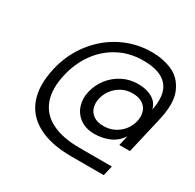

<svg xmlns="http://www.w3.org/2000/svg" viewBox="-170 -784 1201 1180"><g transform="rotate(30 430.0 -193.5)"><path d="M111.8 -201.2Q138.7 -317.9 208.3 -407.2Q277.8 -496.6 376 -545.7Q474.1 -594.7 585.4 -594.7Q664.1 -594.7 730 -566.2Q795.9 -537.6 828.4 -463.9Q860.8 -390.1 832 -263.7L771 0H695.8L712.4 -71.8Q681.2 -23.4 632.1 -2.7Q583 18.1 528.8 18.1Q466.8 18.1 426 -11.2Q385.3 -40.5 370.4 -87.4Q355.5 -134.3 367.2 -185.1Q380.4 -242.2 415.5 -287.1Q450.7 -332 501.2 -357.4Q551.8 -382.8 609.9 -382.8Q668.9 -382.8 710.2 -359.4Q751.5 -335.9 762.7 -289.6Q810.5 -523.4 565.9 -523.4Q470.2 -523.4 392.1 -482.4Q314 -441.4 261.5 -368.7Q209 -295.9 187.5 -202.1Q162.1 -92.8 189.7 -16.6Q217.3 59.6 294.4 98.6Q371.6 137.7 493.2 137.7H722.2L705.6 208.5H476.6Q329.6 208.5 237.8 159.2Q146 109.9 114.3 18.1Q82.5 -73.7 111.8 -201.2ZM552.7 -51.8Q595.7 -51.8 630.9 -70.3Q666 -88.9 688.2 -118.7Q710.4 -148.4 718.3 -182.6Q726.1 -217.3 717.5 -247.8Q709 -278.3 681.4 -297.1Q653.8 -315.9 609.4 -315.9Q566.4 -315.9 532 -297.4Q497.6 -278.8 475.1 -248.5Q452.6 -218.3 444.8 -184.1Q437 -149.9 445.6 -119.6Q454.1 -89.4 481 -70.6Q507.8 -51.8 552.7 -51.8Z"/></g></svg>

Font: Glacial Indifference
Style: Italic
Weight: 400
Designer: Alfredo Marco Pradil
Foundry: Alfredo Marco Pradil
Version: Version 1.312